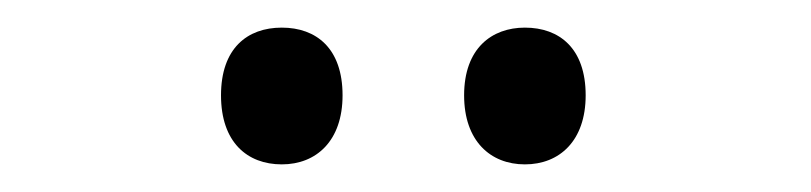

<svg xmlns="http://www.w3.org/2000/svg" viewBox="-20 -840 587 139"><path d="M140 -771C140 -737 159 -721 184 -721C209 -721 228 -738 228 -771C228 -805 209 -820 184 -820C159 -820 140 -805 140 -771ZM316 -771C316 -738 335 -721 360 -721C385 -721 404 -738 404 -771C404 -805 385 -820 360 -820C336 -820 316 -805 316 -771Z"/></svg>

Font: Noto Sans Kannada UI SemiCondensed SemiBold
Style: Regular
Weight: 600
Width: 4
Designer: Jelle Bosma - Monotype Design Team
Foundry: Monotype Imaging Inc.
Version: Version 2.006